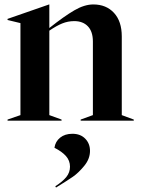

<svg xmlns="http://www.w3.org/2000/svg" viewBox="-20 -543 636 864"><path d="M14 -5 72 -25V-439L14 -453V-458L201 -523H202V-417Q269 -470 314.5 -496.5Q360 -523 400 -523Q458 -523 493 -485Q528 -447 528 -379V-25L582 -5V0H343V-5L398 -25V-356Q398 -401 375.5 -424.5Q353 -448 314 -448Q286 -448 260 -437.5Q234 -427 202 -405V-25L257 -5V0H14ZM295 207Q295 180 277 159.5Q259 139 225 122Q229 94 250.5 76.5Q272 59 306 59Q342 59 363.5 81Q385 103 385 136Q385 172 359 203.5Q333 235 308.5 252Q284 269 232 301L229 295Q262 274 278.5 253.5Q295 233 295 207Z"/></svg>

Font: Nyght Serif Medium
Style: Regular
Weight: 500
Designer: Maksym Kobuzan
Version: Version 0.410